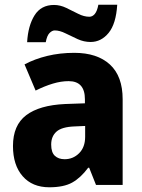

<svg xmlns="http://www.w3.org/2000/svg" viewBox="-20 -784 603 814"><path d="M295 -560Q392 -560 446 -510.5Q500 -461 500 -363V0H387L358 -73H354Q322 -30 286 -10Q250 10 189 10Q117 10 76 -37Q35 -84 35 -165Q35 -253 91 -295.5Q147 -338 256 -343L340 -346V-363Q340 -440 271 -440Q239 -440 204 -429.5Q169 -419 131 -400L84 -511Q127 -534 180.5 -547Q234 -560 295 -560ZM296 -248Q242 -246 219.5 -226Q197 -206 197 -171Q197 -138 212.5 -123.5Q228 -109 254 -109Q290 -109 315.5 -134.5Q341 -160 341 -204V-250ZM95 -605Q99 -675 126.5 -719Q154 -763 209 -763Q235 -763 261 -750.5Q287 -738 311.5 -725.5Q336 -713 359 -713Q372 -713 382 -725Q392 -737 397 -764H477Q472 -683 440.5 -644.5Q409 -606 364 -606Q336 -606 309.5 -618Q283 -630 258 -642.5Q233 -655 212 -655Q201 -655 190 -644Q179 -633 174 -605Z"/></svg>

Font: Noto Sans Armenian SemiCondensed ExtraBold
Style: Regular
Weight: 800
Width: 4
Designer: Monotype Design Team
Foundry: Monotype Imaging Inc.
Version: Version 2.008; ttfautohint (v1.8.4.7-5d5b)